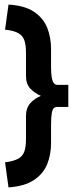

<svg xmlns="http://www.w3.org/2000/svg" viewBox="-20 -672 317 835"><path d="M229 -207Q220 -207 214 -201.5Q208 -196 205 -179Q202 -162 202 -128V-50Q202 1 185 42.5Q168 84 127.5 111Q87 138 17 143L2 34Q40 29 59.5 18Q79 7 86 -13.5Q93 -34 93 -66V-167Q93 -203 112.5 -224Q132 -245 158 -255Q132 -266 112.5 -286Q93 -306 93 -342V-443Q93 -476 86 -496.5Q79 -517 59.5 -528Q40 -539 2 -543L17 -652Q87 -648 127.5 -621Q168 -594 185 -552Q202 -510 202 -459V-381Q202 -356 204.5 -338.5Q207 -321 213 -312Q219 -303 229 -303H277V-207Z"/></svg>

Font: Podkova ExtraBold
Style: Regular
Weight: 800
Designer: Ilya Yudin
Foundry: Cyreal (www.cyreal.org)
Version: Version 2.103